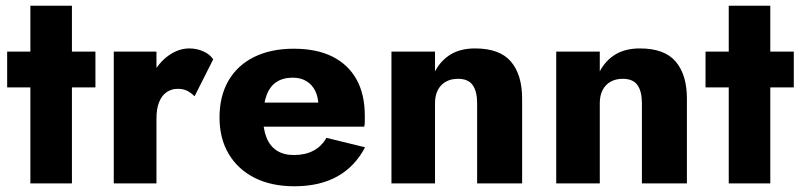

<svg xmlns="http://www.w3.org/2000/svg" viewBox="-20 -640 2795 670"><path d="M5 -460V-335H313V-460ZM86 -620V0H231V-620Z M526 -460H377V0H526ZM659 -304 724 -433Q712 -451 689 -461Q666 -471 641 -471Q603 -471 568 -446Q533 -421 511.5 -378Q490 -335 490 -280L526 -227Q526 -260 535 -283Q544 -306 561 -318Q578 -330 600 -330Q620 -330 633.5 -323Q647 -316 659 -304Z M1007 10Q1095 10 1156.5 -24Q1218 -58 1254 -126L1119 -159Q1102 -129 1073.5 -114Q1045 -99 1005 -99Q970 -99 946 -114.5Q922 -130 910 -160Q898 -190 898 -232Q899 -278 910.5 -308.5Q922 -339 945 -354Q968 -369 1002 -369Q1029 -369 1049 -357Q1069 -345 1080 -323Q1091 -301 1091 -271Q1091 -264 1087.5 -253.5Q1084 -243 1079 -236L1115 -282H831V-198H1251Q1253 -205 1253 -215.5Q1253 -226 1253 -237Q1253 -311 1224 -363Q1195 -415 1140 -442.5Q1085 -470 1005 -470Q925 -470 866.5 -441Q808 -412 777 -358Q746 -304 746 -230Q746 -157 778 -103Q810 -49 868.5 -19.5Q927 10 1007 10Z M1645 -280V0H1802V-296Q1802 -379 1763 -425Q1724 -471 1638 -471Q1587 -471 1552.5 -450Q1518 -429 1498 -391V-460H1346V0H1498V-280Q1498 -307 1508 -326Q1518 -345 1536 -355Q1554 -365 1578 -365Q1614 -365 1629.5 -343Q1645 -321 1645 -280Z M2220 -280V0H2377V-296Q2377 -379 2338 -425Q2299 -471 2213 -471Q2162 -471 2127.5 -450Q2093 -429 2073 -391V-460H1921V0H2073V-280Q2073 -307 2083 -326Q2093 -345 2111 -355Q2129 -365 2153 -365Q2189 -365 2204.5 -343Q2220 -321 2220 -280Z M2442 -460V-335H2750V-460ZM2523 -620V0H2668V-620Z"/></svg>

Font: Glinicke Jost Bold
Style: Bold
Weight: 700
Version: Version 3.710